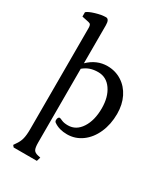

<svg xmlns="http://www.w3.org/2000/svg" viewBox="-228 -807 996 1146"><g transform="rotate(30 269.5 -234.5)"><path d="M53 228 63 213Q80 190 87 164.5Q94 139 94 96V-603Q94 -616 90 -623Q86 -630 75 -632L28 -642V-672Q42 -685 82.5 -697Q123 -709 152 -709Q175 -709 175 -667V-405Q233 -461 306 -461Q361 -461 405 -433Q449 -405 473.5 -355.5Q498 -306 498 -242Q498 -170 472 -111.5Q446 -53 400.5 -20Q355 13 299 13Q245 13 209 -12Q200 -17 200 -28Q200 -38 203.5 -44.5Q207 -51 214 -51Q217 -51 233.5 -43.5Q250 -36 277 -36Q333 -36 367.5 -89Q402 -142 402 -225Q402 -303 367.5 -352.5Q333 -402 276 -402Q246 -402 222 -394Q198 -386 175 -367V141Q175 176 182.5 190Q190 204 213 209L231 213L223 240H63Z"/></g></svg>

Font: Kurale
Style: Regular
Weight: 400
Designer: Eduardo Rodriguez Tunni
Foundry: Eduardo Rodriguez Tunni
Version: Version 2.000